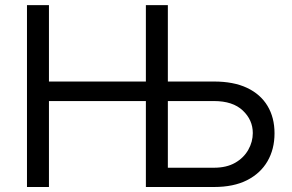

<svg xmlns="http://www.w3.org/2000/svg" viewBox="-20 -748 1169 768"><path d="M87.9 0V-727.5H175.8V-421.9H606.4V-343.8H175.8V0ZM628.9 -421.9H835.9Q914.6 -421.9 968.3 -396.5Q1022 -371.1 1050 -324.5Q1078.1 -277.8 1078.1 -214.8Q1078.1 -151.4 1050 -103Q1022 -54.7 968.3 -27.3Q914.6 0 835.9 0H563.5V-727.5H651.4V-77.1H835.9Q886.2 -77.1 920.7 -96.9Q955.1 -116.7 973.1 -148.7Q991.2 -180.7 991.2 -215.8Q991.2 -268.1 951.2 -305.9Q911.1 -343.8 835.9 -343.8H628.9Z"/></svg>

Font: Inter
Style: Regular
Weight: 400
Designer: Rasmus Andersson
Foundry: rsms
Version: Version 4.000;git-8c9346024